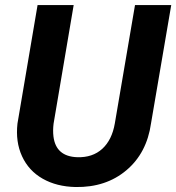

<svg xmlns="http://www.w3.org/2000/svg" viewBox="-20 -731 699 761"><path d="M658.7 -710.9 578.6 -242.2Q562 -124.5 481 -56.2Q399.9 12.2 279.8 10.3Q204.6 8.8 149.2 -22.7Q93.8 -54.2 67.4 -111.6Q41 -168.9 49.3 -241.7L128.9 -710.9H272L192.4 -241.2Q189 -213.9 191.9 -189.9Q201.7 -110.8 286.1 -107.9Q346.7 -106 385.3 -141.1Q423.8 -176.3 435.1 -241.7L515.1 -710.9Z"/></svg>

Font: RobotoDraft
Style: Bold Italic
Weight: 700
Italic angle: -12°
Version: Version 2.001150; 2014